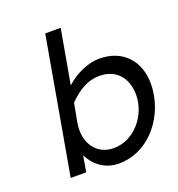

<svg xmlns="http://www.w3.org/2000/svg" viewBox="-130 -811 867 934"><g transform="rotate(-20 303.5 -344.0)"><path d="M382.8 -418.9C470.7 -418.9 520.5 -358.4 520.5 -271.5C520.5 -168 438.5 -64.5 330.1 -64.5C250 -64.5 202.1 -126 202.1 -204.1C202.1 -216.8 203.1 -230.5 206.1 -245.1L223.6 -338.9C274.4 -389.6 323.2 -418.9 382.8 -418.9ZM411.1 -498C355.5 -498 288.1 -469.7 237.3 -422.9L287.1 -703.1H207L83 0H163.1L177.7 -83C202.1 -31.2 253.9 14.6 328.1 14.6C493.2 14.6 606.4 -143.6 606.4 -297.9C606.4 -415 534.2 -498 411.1 -498Z"/></g></svg>

Font: Sen-gleads
Style: Italic
Weight: 400
Designer: Kosal Sen, Philatype
Foundry: Philatype
Version: Version 1.004; ttfautohint (v1.8.3)